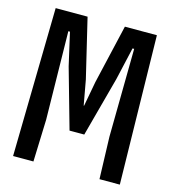

<svg xmlns="http://www.w3.org/2000/svg" viewBox="-108 -817 817 907"><g transform="rotate(15 300.0 -363.5)"><path d="M39 0 52.5 -727H208.5L277.5 -438L299.5 -316.5H301.5L324 -438L391 -727H547.5L561 0H461.5L455 -206L460.5 -637H452.5L416 -477L337.5 -185H265.5L183 -477L146.5 -637H138.5L145.5 -206L138.5 0Z"/></g></svg>

Font: Spline Sans Mono Medium
Style: Regular
Weight: 500
Monospace: yes
Version: Version 1.004